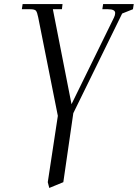

<svg xmlns="http://www.w3.org/2000/svg" viewBox="-20 -722 675 940"><path d="M86.9 -676.8 90.8 -702.1H286.1L283.2 -676.8H238.8L330.1 -211.9L538.1 -636.2Q543.9 -647.9 543.9 -658.2Q543.9 -676.8 508.8 -676.8H481L484.9 -702.1H634.8L630.9 -676.8L578.1 -655.8L338.9 -168L290 169.9L221.2 198.2L213.9 169.9L263.2 -154.8L167 -637.2Q162.1 -662.1 156 -669.4Q149.9 -676.8 127.9 -676.8Z"/></svg>

Font: Dihjauti S
Style: Italic
Weight: 400
Italic angle: -9°
Designer: T. Christopher White
Version: Version 3.0.0